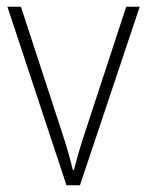

<svg xmlns="http://www.w3.org/2000/svg" viewBox="-20 -549 436 569"><path d="M177 0H217L394 -529H354L232 -157C218 -115 208 -80 199 -45H196C187 -82 177 -117 163 -159L42 -529H2Z"/></svg>

Font: Noto Sans Gurmukhi UI SemiCondensed ExtraLight
Style: Regular
Weight: 200
Width: 4
Designer: Jelle Bosma - Monotype Design Team
Foundry: Monotype Imaging Inc.
Version: Version 2.004